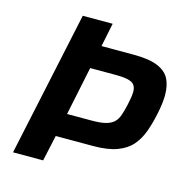

<svg xmlns="http://www.w3.org/2000/svg" viewBox="-103 -785 852 881"><g transform="rotate(15 323.5 -344.0)"><path d="M36 0 183 -688H325L302 -576H454Q528 -576 569 -559Q610 -542 626 -510.5Q642 -479 642 -433Q642 -414 639 -391Q636 -368 631 -344Q621 -296 606.5 -255.5Q592 -215 566.5 -185.5Q541 -156 497 -139.5Q453 -123 384 -123H206L179 0ZM230 -234H346Q387 -234 411.5 -240Q436 -246 450.5 -259Q465 -272 473 -294.5Q481 -317 488 -349Q492 -368 494.5 -383Q497 -398 497 -411Q497 -431 488 -443Q479 -455 457 -460Q435 -465 396 -465H278Z"/></g></svg>

Font: Saira Thin SemiBold
Style: Italic
Weight: 600
Italic angle: -12°
Version: Version 1.101